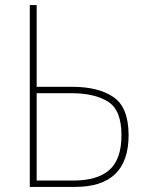

<svg xmlns="http://www.w3.org/2000/svg" viewBox="-20 -734 577 754"><path d="M97 0H275Q485 0 485 -203Q485 -312 426 -352.5Q367 -393 265 -393H124V-714H97ZM124 -25V-368H260Q351 -368 404 -335Q457 -302 457 -203Q457 -109 410 -67Q363 -25 268 -25Z"/></svg>

Font: Noto Sans Display Thin
Style: Regular
Weight: 250
Designer: Monotype Design Team
Foundry: Monotype Imaging Inc.
Version: Version 1.900